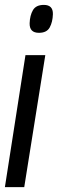

<svg xmlns="http://www.w3.org/2000/svg" viewBox="-27 -764 236 784"><path d="M152 -744Q190 -744 189 -706Q188 -674 176 -652Q164 -630 132 -630Q93 -630 94 -669Q95 -701 107.5 -722.5Q120 -744 152 -744ZM-7 0 77 -539H158L72 0Z"/></svg>

Font: Georama Extra Condensed Medium
Style: Italic
Weight: 500
Width: 2
Italic angle: -9°
Designer: Jean-Baptiste Levee
Foundry: Production Type
Version: Version 1.000